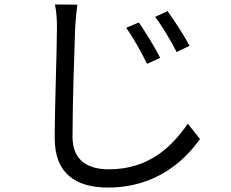

<svg xmlns="http://www.w3.org/2000/svg" viewBox="-20 -791 1040 863"><path d="M604 -690 547 -666C580 -620 615 -557 641 -504L700 -531C676 -579 629 -654 604 -690ZM733 -741 677 -715C711 -671 747 -609 774 -557L832 -585C808 -631 759 -706 733 -741ZM227 -771C233 -742 236 -707 236 -671C236 -566 226 -316 226 -169C226 -8 324 52 466 52C684 52 812 -72 879 -166L824 -235C753 -132 650 -30 469 -30C377 -30 306 -68 306 -176C306 -324 314 -559 318 -671C320 -703 323 -737 328 -770Z"/></svg>

Font: Noto Sans KR Regular
Style: Regular
Weight: 400
Designer: Ryoko NISHIZUKA  (kana & ideographs); Paul D. Hunt (Latin, Greek & Cyrillic); Wenlong ZHANG  (bopomofo); Sandoll Communi
Foundry: Adobe Systems Incorporated
Version: Version 1.004;PS 1.004;hotconv 1.0.82;makeotf.lib2.5.63406